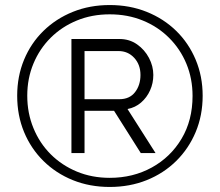

<svg xmlns="http://www.w3.org/2000/svg" viewBox="-20 -735 872 762"><path d="M415.5 7Q336.1 7 269.2 -20Q202.3 -47 152.6 -96Q102.9 -145 75.5 -211Q48.2 -277 48.2 -355Q48.2 -432 75.5 -498Q102.9 -564 152.6 -612.5Q202.3 -661 269.2 -688Q336.1 -715 415.5 -715Q494.9 -715 562.2 -688Q629.5 -661 679.2 -612.5Q728.9 -564 756.6 -498Q784.3 -432 784.3 -355Q784.3 -277 756.6 -211Q728.9 -145 679.2 -96Q629.5 -47 562.2 -20Q494.9 7 415.5 7ZM415.5 -29.2Q508 -29.2 582.5 -70.3Q657.1 -111.4 700.6 -184.5Q744.2 -257.6 744.2 -354.3Q744.2 -423.1 719.8 -481.9Q695.4 -540.7 650.9 -584.9Q606.5 -629.2 546.6 -653.6Q486.7 -678.1 415.5 -678.1Q344.6 -678.1 285.1 -653.6Q225.6 -629.2 181.3 -585.3Q137.1 -541.4 112.7 -482.6Q88.2 -423.8 88.2 -355Q88.2 -286.2 112.7 -226.6Q137.1 -166.9 181.2 -122.8Q225.3 -78.8 285 -54Q344.6 -29.2 415.5 -29.2ZM263.5 -580.2H454.3Q493.7 -580.2 523.9 -559Q554.1 -537.8 571.3 -505.1Q588.5 -472.4 588.5 -437.4Q588.5 -404.9 575.6 -376.4Q562.8 -347.8 539.8 -328Q516.8 -308.1 486.1 -302.3L597.4 -127.4H538.8L432.7 -295.2H315.5V-127.4H263.5ZM453.6 -341.3Q494.4 -341.3 515.9 -369.2Q537.5 -397.1 537.5 -437.4Q537.5 -478.6 512.6 -505.5Q487.8 -532.4 450.1 -532.4H315.5V-341.3Z"/></svg>

Font: Raleway Thin
Style: Regular
Weight: 100
Designer: Matt McInerney, Pablo Impallari, Rodrigo Fuenzalida
Foundry: Matt McInerney, Pablo Impallari, Rodrigo Fuenzalida
Version: Version 4.026